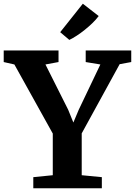

<svg xmlns="http://www.w3.org/2000/svg" viewBox="-39 -1015 728 1035"><path d="M245.5 -70.5V-295L38.5 -667.5L-19 -680.5V-743H276.5V-680.5L206 -667.5L328.5 -423.5L356.5 -354.5L385.5 -423.5L502 -667.5L423 -680.5V-743H668.5V-680.5L606 -669L401.5 -296V-70.5L510 -60V0H140.5V-60ZM334.5 -800 285.5 -841.5 407.5 -995 493 -928.5Q478.5 -909 458.8 -890Q439 -871 417.5 -853.8Q396 -836.5 374.8 -822.8Q353.5 -809 335 -800Z"/></svg>

Font: Merriweather Light 18pt
Style: Bold
Weight: 700
Version: Version 2.100